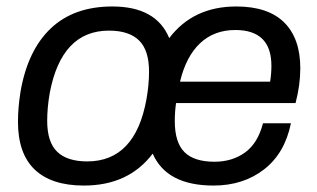

<svg xmlns="http://www.w3.org/2000/svg" viewBox="-20 -558 975 590"><path d="M237.8 12.2Q138.2 12.2 86.7 -36.9Q35.2 -85.9 35.2 -184.1Q35.2 -226.6 43 -275.9Q64.9 -403.3 136 -470.7Q207 -538.1 325.2 -538.1Q460 -538.1 500 -440.9Q573.7 -538.1 706.1 -538.1Q803.7 -538.1 853.3 -489Q902.8 -439.9 902.8 -348.1Q902.8 -296.9 888.2 -241.2H521Q517.1 -214.4 517.1 -186Q517.1 -120.6 546.6 -90.8Q576.2 -61 639.2 -61Q693.8 -61 733.2 -89.6Q772.5 -118.2 788.1 -179.2H874Q855 -86.4 791 -37.1Q727.1 12.2 636.2 12.2Q492.2 12.2 449.2 -85.9Q375 12.2 237.8 12.2ZM533.2 -307.1H810.1Q814 -331.1 814 -356Q814 -465.8 703.1 -465.8Q638.2 -465.8 595 -425.3Q551.8 -384.8 533.2 -307.1ZM248 -62Q396 -62 430.2 -253.9Q438 -298.3 438 -337.9Q438 -403.8 407.2 -433.8Q376.5 -463.9 314.9 -463.9Q168.9 -463.9 132.8 -272Q125 -226.6 125 -187Q125 -121.1 155.8 -91.6Q186.5 -62 248 -62Z"/></svg>

Font: Archivo
Style: Italic
Weight: 400
Italic angle: -10°
Designer: Hector Gatti
Foundry: Omnibus-Type
Version: Version 2.001